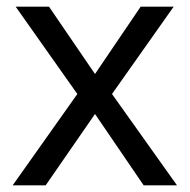

<svg xmlns="http://www.w3.org/2000/svg" viewBox="-20 -556 569 576"><path d="M212 -274 27 -536H127L265 -334L402 -536H501L316 -274L511 0H411L265 -214L117 0H18Z"/></svg>

Font: Noto Sans Telugu
Style: Regular
Weight: 400
Designer: Jelle Bosma - Monotype Design Team
Foundry: Monotype Imaging Inc.
Version: Version 2.003